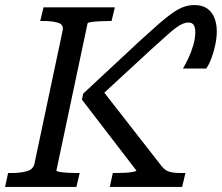

<svg xmlns="http://www.w3.org/2000/svg" viewBox="-39 -739 877 759"><path d="M-19 0 -7 -55H4Q41 -55 66.5 -62Q92 -69 97 -91L209 -620Q213 -642 190.5 -649Q168 -656 131 -656H120L133 -710H415L402 -656H393Q376 -656 356 -655Q336 -654 322 -652Q308 -650 307 -646L184 -65Q183 -62 196.5 -59.5Q210 -57 229.5 -56Q249 -55 267 -55H276L263 0ZM351 -352 352 -400 600 -82Q610 -70 620 -64.5Q630 -59 644 -57Q658 -55 677 -55H694L681 0H395L407 -55H416Q436 -55 455 -56Q474 -57 487 -59.5Q500 -62 500 -65L285 -345L290 -369L509 -573Q556 -616 588 -644Q620 -672 644 -688.5Q668 -705 688 -712Q708 -719 730 -719Q761 -719 780.5 -705Q800 -691 809 -667.5Q818 -644 818 -615Q818 -590 812 -561.5Q806 -533 796.5 -508Q787 -483 776 -468H684Q694 -484 705.5 -508.5Q717 -533 725 -560Q733 -587 733 -612Q733 -631 726.5 -640.5Q720 -650 706 -650Q696 -650 684.5 -645.5Q673 -641 657 -629.5Q641 -618 617.5 -596.5Q594 -575 558 -543Z"/></svg>

Font: Roboto Serif
Style: Italic
Weight: 400
Italic angle: -10°
Designer: Greg Gazdowicz
Foundry: Commercial Type
Version: Version 1.008